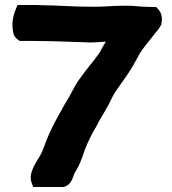

<svg xmlns="http://www.w3.org/2000/svg" viewBox="-20 -739 688 769"><path d="M35 -600C39 -596 37 -591 52 -580L59 -575H110C178 -575 244 -572 313 -570C346 -567 376 -571 404 -572C403 -571 403 -570 401 -567C392 -554 386 -541 380 -530C357 -496 327 -463 301 -426C285 -405 275 -384 263 -362C255 -346 237 -320 227 -299C207 -264 188 -230 171 -189C158 -159 153 -136 140 -115V-114L139 -113C129 -95 91 -46 107 -6L113 10H234C263 4 269 -23 274 -32V-34C276 -41 283 -54 290 -65V-66L291 -67C300 -84 306 -100 312 -116V-117C322 -150 338 -182 354 -213H355V-214C357 -219 361 -224 365 -231V-232L366 -233C378 -259 400 -291 416 -322C426 -341 434 -360 443 -373C459 -395 475 -418 490 -440C508 -465 521 -491 536 -518C552 -547 578 -575 600 -604C606 -612 616 -622 624 -637L626 -640V-642C631 -664 629 -686 613 -703L605 -711H594C581 -711 570 -712 556 -712L528 -714C517 -715 507 -716 496 -716H474C434 -716 397 -712 361 -712C306 -712 250 -714 195 -717L150 -718C136 -719 123 -719 111 -719H50L44 -704C27 -664 27 -632 35 -600Z"/></svg>

Font: Hussar Pisanka
Style: Blk
Weight: 700
Designer: Robert Jablonski
Foundry: Cannot Into Space Fonts
Version: Version 1.070